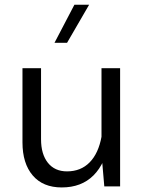

<svg xmlns="http://www.w3.org/2000/svg" viewBox="-20 -797 621 821"><path d="M493.6 -505.4H414V-139L426 0H493.6ZM76.1 -188.3Q76.1 -98.2 119.9 -46.8Q163.8 4.5 244.1 4.5Q328.2 4.5 379.9 -47.1Q431.6 -98.8 450 -200.9L414.3 -213.5Q401.3 -141.6 363.5 -102.9Q325.7 -64.2 266.6 -64.2Q214 -64.2 184.7 -101Q155.5 -137.9 155.5 -201.3V-505.4H76.1ZM298.1 -776.7 213 -613.9H266.7L361.1 -776.7Z"/></svg>

Font: Estedad VF
Style: Regular
Weight: 100
Designer: Amin Abedi
Version: Version 7.3